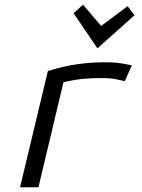

<svg xmlns="http://www.w3.org/2000/svg" viewBox="-20 -794 600 814"><path d="M65 0 183 -493Q247 -513 306 -521.5Q365 -530 425 -530Q452 -530 474.5 -528Q497 -526 539 -517L509 -450Q484 -456 467 -459Q450 -462 435.5 -462.5Q421 -463 400 -463Q364 -463 326 -459Q288 -455 249 -445L143 0ZM393 -589 292 -738 332 -774 409 -684 521 -768 550 -729Z"/></svg>

Font: Ubuntu Sans Mono
Style: Italic
Weight: 400
Italic angle: -13.5°
Monospace: yes
Designer: Dalton Maag Ltd
Foundry: Dalton Maag Ltd
Version: Version 1.006